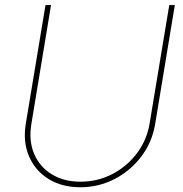

<svg xmlns="http://www.w3.org/2000/svg" viewBox="-20 -748 739 777"><path d="M305.2 9.8Q230 9.8 176 -23.9Q122.1 -57.6 97.2 -116Q72.3 -174.3 84.5 -248L164.1 -727.5H186.5L106.9 -246.1Q95.7 -178.7 117.9 -126Q140.1 -73.2 189 -43Q237.8 -12.7 305.7 -12.7Q375 -12.7 434.3 -43.5Q493.7 -74.2 533.9 -127.4Q574.2 -180.7 585.4 -248L665 -727.5H687.5L607.9 -246.1Q595.7 -172.4 551.8 -114.5Q507.8 -56.6 443.6 -23.4Q379.4 9.8 305.2 9.8Z"/></svg>

Font: Inter 20pt Thin
Style: Italic
Weight: 250
Italic angle: -9.3988°
Version: Version 4.001;git-66647c0bb